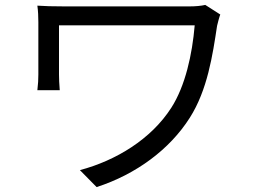

<svg xmlns="http://www.w3.org/2000/svg" viewBox="-20 -726 1040 781"><path d="M815 -706C798 -702 774 -700 752 -700H239C196 -700 159 -701 132 -703C135 -681 136 -659 136 -636V-423C136 -404 135 -383 132 -359H223C221 -383 220 -408 220 -423V-623H772C762 -505 734 -377 677 -288C595 -160 452 -73 305 -34L373 35C534 -17 671 -119 752 -247C824 -360 845 -502 863 -621C865 -630 872 -657 876 -667Z"/></svg>

Font: Source Han Sans KR Regular
Style: Regular
Weight: 400
Designer: Ryoko NISHIZUKA (kana & ideographs); Paul D. Hunt (Latin, Greek & Cyrillic); Wenlong ZHANG (bopomofo); Sandoll Communica
Foundry: Adobe Systems Incorporated
Version: Version 1.004;PS 1.004;hotconv 1.0.82;makeotf.lib2.5.63406